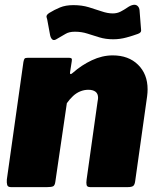

<svg xmlns="http://www.w3.org/2000/svg" viewBox="-20 -767 644 787"><path d="M25 0Q12 0 9.5 -9Q7 -18 8 -31L76 -513Q78 -524 81 -527Q84 -530 93 -530H264Q270 -530 273 -527.5Q276 -525 274 -515L267 -470Q266 -457 279 -469Q314 -500 356.5 -520Q399 -540 442 -540Q507 -540 546 -501.5Q585 -463 585 -401Q585 -394 584.5 -387Q584 -380 583 -372L534 -24Q532 -9 525.5 -4.5Q519 0 503 0H350Q337 0 335 -8.5Q333 -17 335 -31L380 -351Q381 -356 381.5 -360Q382 -364 382 -366Q382 -383 371.5 -391Q361 -399 342 -399Q325 -399 309 -392.5Q293 -386 279.5 -373.5Q266 -361 254 -344L207 -23Q205 -7 198 -3.5Q191 0 173 0H25ZM545 -628Q526 -621 499 -613.5Q472 -606 444 -606Q413 -606 387 -614Q361 -622 337.5 -629.5Q314 -637 287 -637Q263 -637 248.5 -628Q234 -619 209 -605Q199 -600 193 -606.5Q187 -613 185 -625L175 -679Q174 -687 171 -696Q168 -705 182 -714Q203 -727 226 -736.5Q249 -746 281 -746Q315 -746 343.5 -737.5Q372 -729 396.5 -720.5Q421 -712 442 -712Q460 -712 474.5 -719.5Q489 -727 502 -736Q515 -745 526 -747Q537 -749 544 -742.5Q551 -736 552 -725L557 -661Q558 -652 558.5 -642.5Q559 -633 545 -628Z"/></svg>

Font: Libre Franklin Thin Black
Style: Italic
Weight: 900
Italic angle: -8°
Version: Version 2.000